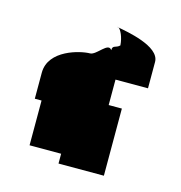

<svg xmlns="http://www.w3.org/2000/svg" viewBox="-77 -846 570 605"><g transform="rotate(15 207.5 -544.0)"><path d="M41 -490H63V-344H166V-312H314V-531H271V-614H377V-700C377 -752 263 -770 238 -775C245 -770 256 -750 258 -722C246 -710 234 -718 234 -700C220 -723 193 -673 172 -673C142 -673 41 -650 41 -575ZM235 -776C236 -776 237 -776 238 -775C233 -776 232 -776 235 -776Z"/></g></svg>

Font: bitstorm
Style: Regular
Weight: 400
Version: Version 0.2